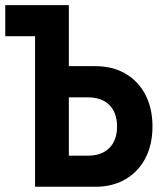

<svg xmlns="http://www.w3.org/2000/svg" viewBox="-25 -713 631 733"><path d="M108.9 0V-574.7H-4.9V-693.4H237.8V-460.4H338.9Q404.8 -460.4 453.9 -431.9Q502.9 -403.3 530 -351.6Q557.1 -299.8 557.1 -230Q557.1 -160.6 530 -108.9Q502.9 -57.1 453.9 -28.6Q404.8 0 338.9 0ZM237.8 -118.7H310.5Q363.3 -118.7 392.6 -148.2Q421.9 -177.7 421.9 -230Q421.9 -282.7 392.6 -312Q363.3 -341.3 310.5 -341.3H237.8Z"/></svg>

Font: Cascadia Code PL
Style: Bold
Weight: 700
Monospace: yes
Designer: Aaron Bell
Foundry: Saja Typeworks
Version: Version 2404.023; ttfautohint (v1.8.4)